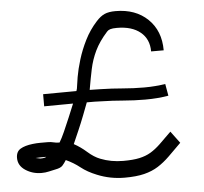

<svg xmlns="http://www.w3.org/2000/svg" viewBox="-68 -720 871 821"><g transform="rotate(-5 367.0 -309.5)"><path d="M646 -132 684 -81Q654 -51 629.5 -27Q605 -3 579 13.5Q553 30 519 38.5Q485 47 435 47Q373 47 317 24Q277 8 250 -13.5Q223 -35 190 -50Q182 -37 173.5 -27.5Q165 -18 143 -14Q128 -11 113.5 -7.5Q99 -4 82 -4Q44 -4 13.5 -24Q-17 -44 -17 -77Q-17 -104 2 -115.5Q21 -127 55 -131Q72 -133 87.5 -133Q103 -133 119 -133Q134 -133 144.5 -130Q155 -127 170 -127Q180 -143 192.5 -171Q205 -199 218 -230Q231 -261 242 -288Q211 -288 180 -287.5Q149 -287 118 -287V-339Q153 -339 189 -339.5Q225 -340 261 -340Q264 -348 264 -350Q266 -367 271.5 -399.5Q277 -432 289.5 -473Q302 -514 322.5 -555Q343 -596 374 -630Q392 -650 410 -658Q428 -666 457 -666Q543 -666 595.5 -615.5Q648 -565 648 -481H594Q594 -534 557.5 -564Q521 -594 457 -594Q438 -594 428.5 -591Q419 -588 414 -582Q379 -543 361 -505.5Q343 -468 334.5 -427.5Q326 -387 318 -340Q331 -340 343 -339.5Q355 -339 366 -339Q413 -338 459 -334Q505 -330 551 -330Q577 -330 600 -332Q623 -334 642 -337L651 -286Q627 -282 603 -280Q579 -278 551 -278Q504 -278 457.5 -282Q411 -286 364 -287Q350 -288 334.5 -288Q319 -288 301 -288Q292 -264 280 -233Q268 -202 254.5 -171Q241 -140 230 -115Q258 -100 284.5 -76.5Q311 -53 337 -43Q382 -25 435 -25Q477 -25 504.5 -31Q532 -37 553 -49.5Q574 -62 595.5 -82.5Q617 -103 646 -132ZM62 -70 82 -66Q102 -66 108 -71Q96 -71 84 -71Q72 -71 62 -70Z"/></g></svg>

Font: Syne
Style: Italic
Weight: 400
Italic angle: -9°
Designer: Lucas Descroix
Foundry: Bonjour Monde
Version: Version 2.000; ttfautohint (v1.8.3)